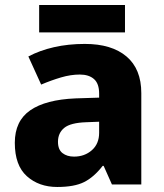

<svg xmlns="http://www.w3.org/2000/svg" viewBox="-20 -828 653 765"><path d="M318 -653Q425 -653 484 -603Q543 -553 543 -457V-93H426L393 -167H389Q354 -122 315 -102.5Q276 -83 208 -83Q135 -83 87 -126Q39 -169 39 -259Q39 -346 100.5 -388.5Q162 -431 281 -436L375 -439V-455Q375 -495 354.5 -513Q334 -531 298 -531Q262 -531 223 -519.5Q184 -508 144 -491L93 -603Q138 -627 195 -640Q252 -653 318 -653ZM324 -341Q261 -339 236 -318.5Q211 -298 211 -263Q211 -232 229 -218Q247 -204 275 -204Q317 -204 346 -229.5Q375 -255 375 -299V-343ZM478 -808V-699H136V-808Z"/></svg>

Font: Noto Sans Kannada UI ExtraBold
Style: Regular
Weight: 800
Designer: Jelle Bosma - Monotype Design Team
Foundry: Monotype Imaging Inc.
Version: Version 2.005; ttfautohint (v1.8.4.7-5d5b)